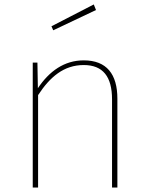

<svg xmlns="http://www.w3.org/2000/svg" viewBox="-20 -842 667 862"><path d="M411 -797 401 -822 211 -724 219 -706ZM356 -571C268 -571 201 -522 150 -446L148 -561H127V0H151V-415C204 -496 266 -550 356 -550C442 -550 483 -498 483 -396V0H507V-399C507 -509 459 -571 356 -571Z"/></svg>

Font: Glow Sans SC Normal Thin
Style: Regular
Weight: 100
Designer: Ryoko NISHIZUKA (kana, bopomofo & ideographs); Paul D. Hunt (Latin, Greek & Cyrillic); Sandoll Communications, Soo-young
Version: Version 0.93